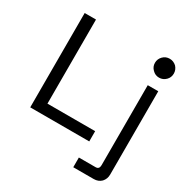

<svg xmlns="http://www.w3.org/2000/svg" viewBox="-204 -879 1184 1234"><g transform="rotate(30 388.0 -262.0)"><path d="M518 0H80V-700H164V-76H518ZM652 -699Q672 -719 701 -719Q729 -719 751 -699Q771 -677 771 -649Q771 -620 751 -600Q730 -579 701 -579Q672 -579 652 -600Q631 -620 631 -649Q631 -678 652 -699ZM663 -429V-501H741V117Q741 150 720 173Q698 195 664 195H512V123H636Q663 123 663 93Z"/></g></svg>

Font: Rilu
Style: Regular
Weight: 500
Designer: Alí Sinisterra
Foundry: Alí Sinisterra
Version: 0.1